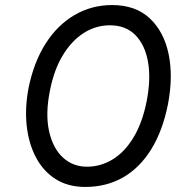

<svg xmlns="http://www.w3.org/2000/svg" viewBox="-20 -730 737 759"><path d="M317 9Q249 9 200 -22Q151 -53 122 -108Q93 -163 85.5 -233.5Q78 -304 93 -383Q114 -485 160.5 -558Q207 -631 274.5 -670.5Q342 -710 423 -710Q516 -710 572 -657.5Q628 -605 646.5 -516.5Q665 -428 644 -318Q623 -213 578 -140Q533 -67 467 -29Q401 9 317 9ZM324 -71Q378 -71 425.5 -100Q473 -129 508 -187Q543 -245 560 -331Q577 -419 565 -486Q553 -553 515 -591.5Q477 -630 414 -630Q359 -630 311 -599.5Q263 -569 228 -511Q193 -453 177 -370Q159 -279 174 -211.5Q189 -144 228.5 -107.5Q268 -71 324 -71Z"/></svg>

Font: REM Light
Style: Italic
Weight: 300
Italic angle: -11°
Designer: Octavio Pardo
Foundry: Ashler Design
Version: Version 1.005;gftools[0.9.28]